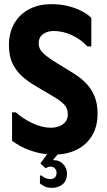

<svg xmlns="http://www.w3.org/2000/svg" viewBox="-20 -731 512 923"><path d="M449 -185Q449 -123 422.5 -79Q396 -35 349 -11.5Q302 12 241 12Q193 12 152 0.5Q111 -11 81.5 -27Q52 -43 38 -54V-191H56Q88 -162 134.5 -139.5Q181 -117 224 -117Q247 -117 265.5 -124.5Q284 -132 295 -146Q306 -160 306 -180Q306 -210 288.5 -228.5Q271 -247 235 -268L152 -317Q121 -335 91.5 -359.5Q62 -384 42.5 -421.5Q23 -459 23 -513Q23 -577 50.5 -621.5Q78 -666 123.5 -688.5Q169 -711 226 -711Q270 -711 306.5 -702Q343 -693 371.5 -678.5Q400 -664 419 -645V-508H400Q370 -541 326.5 -561.5Q283 -582 238 -582Q208 -582 187 -567Q166 -552 166 -523Q166 -494 190 -473Q214 -452 253 -428L336 -377Q370 -356 395 -329.5Q420 -303 434.5 -268Q449 -233 449 -185ZM240 39Q266 39 284 58Q302 77 302 104Q302 138 281 155Q260 172 231 172Q207 172 194 165Q181 158 172 151V113H180Q187 120 198.5 125Q210 130 222 130Q237 130 244.5 121.5Q252 113 252 100Q252 88 244 79Q236 70 223 70Q215 70 209.5 72.5Q204 75 200 78L174 55L214 0H267L234 39Z"/></svg>

Font: Phudu SemiBold
Style: Regular
Weight: 600
Version: Version 1.005;gftools[0.9.23]